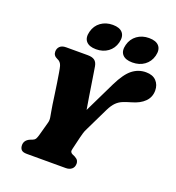

<svg xmlns="http://www.w3.org/2000/svg" viewBox="-161 -1055 1082 1183"><g transform="rotate(20 379.5 -464.0)"><path d="M458 -48.5Q458 -25 443 -12.5Q428 0 404 0H148.5Q122.5 0 112.5 -11Q102.5 -22 102.5 -41Q102.5 -72.5 135.5 -88L154.5 -95.5Q166 -100.5 170.5 -107.8Q175 -115 180.5 -132.5L205.5 -223.5Q211 -241 207.5 -261.2Q204 -281.5 200.5 -301Q198 -312.5 194 -340.2Q190 -368 185 -403.5Q180 -439 174.5 -475Q169 -511 164.2 -539.2Q159.5 -567.5 156 -579.5Q148.5 -605.5 125.5 -614Q98 -626 98 -652.5Q98 -673.5 111.8 -686.8Q125.5 -700 152 -700H293.5Q323.5 -700 339 -688.5Q354.5 -677 359 -651.5Q361.5 -637 366.2 -607Q371 -577 377 -538.5Q383 -500 389.5 -458.8Q396 -417.5 402.5 -380.5L501.5 -584.5Q540 -663 579.5 -693.5Q619 -724 668 -724Q712.5 -724 735.8 -699.2Q759 -674.5 759 -637Q759 -593.5 729.5 -563.8Q700 -534 645.5 -519Q613.5 -510 591.2 -500.5Q569 -491 551.8 -473.5Q534.5 -456 518.5 -424L445.5 -273.5Q434.5 -252.5 430.2 -236.5Q426 -220.5 422.5 -208L403 -126Q399 -112 402.5 -104.8Q406 -97.5 415 -93.5L432.5 -85.5Q448 -77 453 -67.8Q458 -58.5 458 -48.5ZM328.5 -751.5Q283.5 -751.5 263.5 -774.5Q243.5 -797.5 254.5 -839.5Q265.5 -881.5 298.2 -905Q331 -928.5 376 -928.5Q421.5 -928.5 441 -905Q460.5 -881.5 449.5 -839.5Q438.5 -798.5 406.2 -775Q374 -751.5 328.5 -751.5ZM566.5 -751.5Q521 -751.5 501 -774.5Q481 -797.5 492 -839.5Q503 -881 535.8 -904.8Q568.5 -928.5 613.5 -928.5Q660 -928.5 679.8 -905Q699.5 -881.5 688.5 -839.5Q677.5 -798.5 645 -775Q612.5 -751.5 566.5 -751.5Z"/></g></svg>

Font: Fraunces 9pt Soft Black
Style: Italic
Weight: 900
Italic angle: -16°
Version: Version 1.000;[b76b70a41]